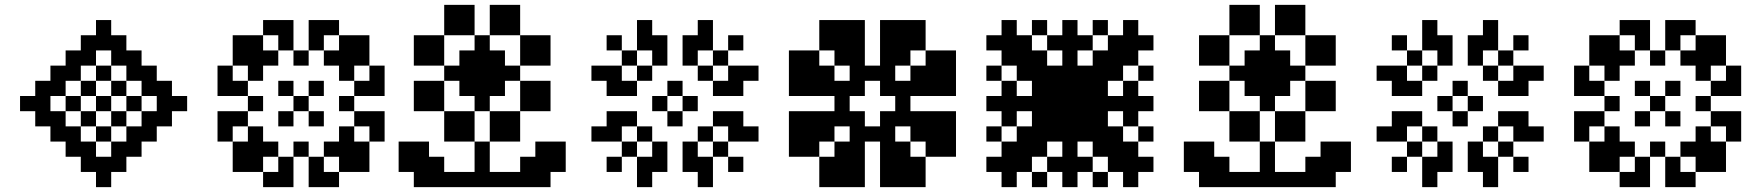

<svg xmlns="http://www.w3.org/2000/svg" viewBox="-20 -770 7242 790"><path d="M62.5 -375H125V-312.5H62.5ZM125 -437.5H187.5V-375H125ZM125 -375H187.5V-312.5H125ZM125 -312.5H187.5V-250H125ZM250 -375H312.5V-312.5H250ZM625 -375H687.5V-312.5H625ZM500 -375H562.5V-312.5H500ZM437.5 -687.5V-625H375V-687.5ZM500 -625V-562.5H437.5V-625ZM437.5 -625V-562.5H375V-625ZM375 -625V-562.5H312.5V-625ZM562.5 -562.5V-500H500V-562.5ZM500 -562.5V-500H437.5V-562.5ZM375 -562.5V-500H312.5V-562.5ZM312.5 -562.5V-500H250V-562.5ZM437.5 -500V-437.5H375V-500ZM437.5 0H375V-62.5H437.5ZM500 -62.5H437.5V-125H500ZM437.5 -62.5H375V-125H437.5ZM375 -62.5H312.5V-125H375ZM562.5 -125H500V-187.5H562.5ZM500 -125H437.5V-187.5H500ZM375 -125H312.5V-187.5H375ZM312.5 -125H250V-187.5H312.5ZM437.5 -187.5H375V-250H437.5ZM562.5 -500H625V-437.5H562.5ZM562.5 -437.5H625V-375H562.5ZM562.5 -312.5H625V-250H562.5ZM562.5 -250H625V-187.5H562.5ZM625 -312.5H687.5V-250H625ZM625 -437.5H687.5V-375H625ZM687.5 -375H750V-312.5H687.5ZM187.5 -500H250V-437.5H187.5ZM187.5 -437.5H250V-375H187.5ZM187.5 -312.5H250V-250H187.5ZM187.5 -250H250V-187.5H187.5ZM312.5 -437.5H375V-375H312.5ZM312.5 -312.5H375V-250H312.5ZM437.5 -312.5H500V-250H437.5ZM437.5 -437.5H500V-375H437.5ZM250 -500H312.5V-437.5H250ZM500 -500H562.5V-437.5H500ZM500 -250H562.5V-187.5H500ZM250 -250H312.5V-187.5H250ZM375 -375H437.5V-312.5H375Z M1187.5 -375H1250V-312.5H1187.5ZM1125 -437.5H1187.5V-375H1125ZM1062.5 -562.5H1125V-500H1062.5ZM1000 -500H1062.5V-437.5H1000ZM1125 -312.5H1187.5V-250H1125ZM1000 -250H1062.5V-187.5H1000ZM1062.5 -187.5H1125V-125H1062.5ZM1250 -312.5H1312.5V-250H1250ZM1312.5 -187.5H1375V-125H1312.5ZM1375 -250H1437.5V-187.5H1375ZM1250 -437.5H1312.5V-375H1250ZM1312.5 -562.5H1375V-500H1312.5ZM1375 -500H1437.5V-437.5H1375ZM1125 -125H1187.5V-62.5H1125ZM1250 -125H1312.5V-62.5H1250ZM1437.5 -437.5H1500V-375H1437.5ZM1437.5 -312.5H1500V-250H1437.5ZM1500 -312.5H1562.5V-250H1500ZM1500 -437.5H1562.5V-375H1500ZM1125 -687.5H1187.5V-625H1125ZM1125 -625H1187.5V-562.5H1125ZM1250 -625H1312.5V-562.5H1250ZM1250 -687.5H1312.5V-625H1250ZM875 -437.5H937.5V-375H875ZM937.5 -437.5H1000V-375H937.5ZM937.5 -312.5H1000V-250H937.5ZM875 -312.5H937.5V-250H875ZM1062.5 -687.5H1125V-625H1062.5ZM1000 -625H1062.5V-562.5H1000ZM875 -500H937.5V-437.5H875ZM937.5 -562.5H1000V-500H937.5ZM1312.5 -687.5H1375V-625H1312.5ZM1375 -625H1437.5V-562.5H1375ZM1437.5 -562.5H1500V-500H1437.5ZM1500 -500H1562.5V-437.5H1500ZM1437.5 -187.5H1500V-125H1437.5ZM1500 -250H1562.5V-187.5H1500ZM1375 -125H1437.5V-62.5H1375ZM1312.5 -62.5H1375V0H1312.5ZM1000 -125H1062.5V-62.5H1000ZM1062.5 -62.5H1125V0H1062.5ZM875 -250H937.5V-187.5H875ZM937.5 -187.5H1000V-125H937.5ZM1250 -62.5H1312.5V0H1250ZM1125 -62.5H1187.5V0H1125ZM1000 -375H1062.5V-312.5H1000ZM1375 -375H1437.5V-312.5H1375ZM1187.5 -562.5H1250V-500H1187.5ZM1187.5 -187.5H1250V-125H1187.5ZM1000 -562.5H1062.5V-500H1000ZM1375 -562.5H1437.5V-500H1375ZM1375 -187.5H1437.5V-125H1375ZM1000 -187.5H1062.5V-125H1000ZM937.5 -125H1000V-62.5H937.5ZM1437.5 -125H1500V-62.5H1437.5ZM1437.5 -625H1500V-562.5H1437.5ZM937.5 -625H1000V-562.5H937.5Z M1807.7 -500H1870.2V-437.5H1807.7ZM1870.2 -562.5H1932.7V-500H1870.2ZM1870.2 -500H1932.7V-437.5H1870.2ZM1870.2 -437.5H1932.7V-375H1870.2ZM1932.7 -625H1995.2V-562.5H1932.7ZM1932.7 -562.5H1995.2V-500H1932.7ZM1932.7 -500H1995.2V-437.5H1932.7ZM1932.7 -437.5H1995.2V-375H1932.7ZM1932.7 -375H1995.2V-312.5H1932.7ZM1995.2 -562.5H2057.7V-500H1995.2ZM1995.2 -500H2057.7V-437.5H1995.2ZM1995.2 -437.5H2057.7V-375H1995.2ZM2057.7 -500H2120.2V-437.5H2057.7ZM1870.2 -687.5H1932.7V-625H1870.2ZM1870.2 -750H1932.7V-687.5H1870.2ZM1807.7 -750H1870.2V-687.5H1807.7ZM1807.7 -687.5H1870.2V-625H1807.7ZM1995.2 -687.5H2057.7V-625H1995.2ZM1995.2 -750H2057.7V-687.5H1995.2ZM2057.7 -750H2120.2V-687.5H2057.7ZM2057.7 -687.5H2120.2V-625H2057.7ZM1745.2 -562.5H1807.7V-500H1745.2ZM1682.7 -562.5H1745.2V-500H1682.7ZM1745.2 -625H1807.7V-562.5H1745.2ZM1682.7 -625H1745.2V-562.5H1682.7ZM1745.2 -437.5H1807.7V-375H1745.2ZM1682.7 -437.5H1745.2V-375H1682.7ZM1745.2 -375H1807.7V-312.5H1745.2ZM1682.7 -375H1745.2V-312.5H1682.7ZM1870.2 -312.5H1932.7V-250H1870.2ZM1807.7 -312.5H1870.2V-250H1807.7ZM1995.2 -312.5H2057.7V-250H1995.2ZM2057.7 -312.5H2120.2V-250H2057.7ZM2120.2 -562.5H2182.7V-500H2120.2ZM2182.7 -562.5H2245.2V-500H2182.7ZM2120.2 -625H2182.7V-562.5H2120.2ZM2182.7 -625H2245.2V-562.5H2182.7ZM2120.2 -437.5H2182.7V-375H2120.2ZM2182.7 -437.5H2245.2V-375H2182.7ZM2120.2 -375H2182.7V-312.5H2120.2ZM2182.7 -375H2245.2V-312.5H2182.7ZM1995.2 -250H2057.7V-187.5H1995.2ZM2057.7 -250H2120.2V-187.5H2057.7ZM1870.2 -250H1932.7V-187.5H1870.2ZM1807.7 -250H1870.2V-187.5H1807.7ZM1932.7 -62.5H1995.2V0H1932.7ZM1870.2 -62.5H1932.7V0H1870.2ZM1807.7 -62.5H1870.2V0H1807.7ZM1745.2 -62.5H1807.7V0H1745.2ZM1995.2 -62.5H2057.7V0H1995.2ZM2120.2 -62.5H2182.7V0H2120.2ZM1682.7 -125H1745.2V-62.5H1682.7ZM2182.7 -125H2245.2V-62.5H2182.7ZM1682.7 -187.5H1745.2V-125H1682.7ZM1620.2 -125H1682.7V-62.5H1620.2ZM1620.2 -187.5H1682.7V-125H1620.2ZM1682.7 -62.5H1745.2V0H1682.7ZM1745.2 -125H1807.7V-62.5H1745.2ZM2182.7 -187.5H2245.2V-125H2182.7ZM2245.2 -125H2307.7V-62.5H2245.2ZM2245.2 -187.5H2307.7V-125H2245.2ZM2120.2 -125H2182.7V-62.5H2120.2ZM2182.7 -62.5H2245.2V0H2182.7ZM2057.7 -62.5H2120.2V0H2057.7ZM1932.7 -187.5H1995.2V-125H1932.7ZM1932.7 -125H1995.2V-62.5H1932.7Z M2663.5 -187.5H2726V-125H2663.5ZM2663.5 -125H2726V-62.5H2663.5ZM2476 -250H2538.5V-187.5H2476ZM2413.5 -250H2476V-187.5H2413.5ZM2601 -125H2663.5V-62.5H2601ZM2601 -62.5H2663.5V0H2601ZM2601 -250H2663.5V-187.5H2601ZM2538.5 -187.5H2601V-125H2538.5ZM2476 -125H2538.5V-62.5H2476ZM2538.5 -312.5H2601V-250H2538.5ZM2476 -312.5H2538.5V-250H2476ZM2851 -187.5V-125H2788.5V-187.5ZM2851 -125V-62.5H2788.5V-125ZM3038.5 -250V-187.5H2976V-250ZM3101 -250V-187.5H3038.5V-250ZM2913.5 -125V-62.5H2851V-125ZM2913.5 -62.5V0H2851V-62.5ZM2913.5 -250V-187.5H2851V-250ZM2976 -187.5V-125H2913.5V-187.5ZM3038.5 -125V-62.5H2976V-125ZM2976 -312.5V-250H2913.5V-312.5ZM3038.5 -312.5V-250H2976V-312.5ZM2663.5 -500V-562.5H2726V-500ZM2663.5 -562.5V-625H2726V-562.5ZM2476 -437.5V-500H2538.5V-437.5ZM2413.5 -437.5V-500H2476V-437.5ZM2601 -562.5V-625H2663.5V-562.5ZM2601 -625V-687.5H2663.5V-625ZM2601 -437.5V-500H2663.5V-437.5ZM2538.5 -500V-562.5H2601V-500ZM2476 -562.5V-625H2538.5V-562.5ZM2538.5 -375V-437.5H2601V-375ZM2476 -375V-437.5H2538.5V-375ZM2851 -500H2788.5V-562.5H2851ZM2851 -562.5H2788.5V-625H2851ZM3038.5 -437.5H2976V-500H3038.5ZM3101 -437.5H3038.5V-500H3101ZM2913.5 -562.5H2851V-625H2913.5ZM2913.5 -625H2851V-687.5H2913.5ZM2913.5 -437.5H2851V-500H2913.5ZM2976 -500H2913.5V-562.5H2976ZM3038.5 -562.5H2976V-625H3038.5ZM2976 -375H2913.5V-437.5H2976ZM3038.5 -375H2976V-437.5H3038.5ZM2726 -312.5H2788.5V-250H2726ZM2663.5 -375H2726V-312.5H2663.5ZM2726 -437.5H2788.5V-375H2726ZM2788.5 -375H2851V-312.5H2788.5Z M3413.5 -437.5H3476V-375H3413.5ZM3413.5 -375H3476V-312.5H3413.5ZM3413.5 -312.5H3476V-250H3413.5ZM3601 -500H3663.5V-437.5H3601ZM3538.5 -500H3601V-437.5H3538.5ZM3476 -500H3538.5V-437.5H3476ZM3663.5 -437.5H3726V-375H3663.5ZM3663.5 -375H3726V-312.5H3663.5ZM3663.5 -312.5H3726V-250H3663.5ZM3601 -250H3663.5V-187.5H3601ZM3538.5 -250H3601V-187.5H3538.5ZM3476 -250H3538.5V-187.5H3476ZM3476 -562.5H3538.5V-500H3476ZM3476 -625H3538.5V-562.5H3476ZM3413.5 -687.5H3476V-625H3413.5ZM3413.5 -625H3476V-562.5H3413.5ZM3413.5 -562.5H3476V-500H3413.5ZM3351 -625H3413.5V-562.5H3351ZM3351 -500H3413.5V-437.5H3351ZM3288.5 -562.5H3351V-500H3288.5ZM3351 -437.5H3413.5V-375H3351ZM3288.5 -437.5H3351V-375H3288.5ZM3351 -312.5H3413.5V-250H3351ZM3288.5 -312.5H3351V-250H3288.5ZM3476 -187.5H3538.5V-125H3476ZM3476 -125H3538.5V-62.5H3476ZM3601 -187.5H3663.5V-125H3601ZM3601 -125H3663.5V-62.5H3601ZM3726 -312.5H3788.5V-250H3726ZM3788.5 -312.5H3851V-250H3788.5ZM3726 -437.5H3788.5V-375H3726ZM3788.5 -437.5H3851V-375H3788.5ZM3601 -562.5H3663.5V-500H3601ZM3601 -625H3663.5V-562.5H3601ZM3351 -250H3413.5V-187.5H3351ZM3288.5 -187.5H3351V-125H3288.5ZM3413.5 -187.5H3476V-125H3413.5ZM3351 -125H3413.5V-62.5H3351ZM3413.5 -125H3476V-62.5H3413.5ZM3288.5 -250H3351V-187.5H3288.5ZM3288.5 -500H3351V-437.5H3288.5ZM3663.5 -187.5H3726V-125H3663.5ZM3726 -250H3788.5V-187.5H3726ZM3663.5 -125H3726V-62.5H3663.5ZM3726 -125H3788.5V-62.5H3726ZM3788.5 -250H3851V-187.5H3788.5ZM3788.5 -187.5H3851V-125H3788.5ZM3663.5 -562.5H3726V-500H3663.5ZM3726 -500H3788.5V-437.5H3726ZM3788.5 -500H3851V-437.5H3788.5ZM3663.5 -625H3726V-562.5H3663.5ZM3726 -625H3788.5V-562.5H3726ZM3788.5 -562.5H3851V-500H3788.5ZM3226 -500H3288.5V-437.5H3226ZM3226 -250H3288.5V-187.5H3226ZM3413.5 -62.5H3476V0H3413.5ZM3663.5 -687.5H3726V-625H3663.5ZM3851 -500H3913.5V-437.5H3851ZM3851 -250H3913.5V-187.5H3851ZM3663.5 -62.5H3726V0H3663.5ZM3351 -62.5H3413.5V0H3351ZM3726 -62.5H3788.5V0H3726ZM3226 -187.5H3288.5V-125H3226ZM3226 -562.5H3288.5V-500H3226ZM3351 -687.5H3413.5V-625H3351ZM3726 -687.5H3788.5V-625H3726ZM3851 -562.5H3913.5V-500H3851ZM3851 -187.5H3913.5V-125H3851ZM3226 -312.5H3288.5V-250H3226ZM3226 -437.5H3288.5V-375H3226ZM3476 -687.5H3538.5V-625H3476ZM3601 -687.5H3663.5V-625H3601ZM3851 -437.5H3913.5V-375H3851ZM3851 -312.5H3913.5V-250H3851ZM3601 -62.5H3663.5V0H3601ZM3476 -62.5H3538.5V0H3476ZM3476 -312.5H3538.5V-250H3476ZM3476 -437.5H3538.5V-375H3476ZM3601 -437.5H3663.5V-375H3601ZM3601 -312.5H3663.5V-250H3601Z M4288.5 -437.5H4351V-375H4288.5ZM4288.5 -375H4351V-312.5H4288.5ZM4351 -375H4413.5V-312.5H4351ZM4351 -437.5H4413.5V-375H4351ZM4288.5 -500H4351V-437.5H4288.5ZM4226 -437.5H4288.5V-375H4226ZM4226 -500H4288.5V-437.5H4226ZM4226 -562.5H4288.5V-500H4226ZM4163.5 -562.5H4226V-500H4163.5ZM4163.5 -500H4226V-437.5H4163.5ZM4163.5 -625H4226V-562.5H4163.5ZM4101 -562.5H4163.5V-500H4101ZM4413.5 -437.5H4476V-375H4413.5ZM4413.5 -375H4476V-312.5H4413.5ZM4413.5 -312.5H4476V-250H4413.5ZM4351 -312.5H4413.5V-250H4351ZM4288.5 -312.5H4351V-250H4288.5ZM4413.5 -500H4476V-437.5H4413.5ZM4476 -500H4538.5V-437.5H4476ZM4476 -437.5H4538.5V-375H4476ZM4476 -562.5H4538.5V-500H4476ZM4538.5 -562.5H4601V-500H4538.5ZM4538.5 -500H4601V-437.5H4538.5ZM4538.5 -625H4601V-562.5H4538.5ZM4601 -562.5H4663.5V-500H4601ZM4476 -312.5H4538.5V-250H4476ZM4413.5 -250H4476V-187.5H4413.5ZM4476 -250H4538.5V-187.5H4476ZM4538.5 -250H4601V-187.5H4538.5ZM4476 -187.5H4538.5V-125H4476ZM4538.5 -187.5H4601V-125H4538.5ZM4601 -187.5H4663.5V-125H4601ZM4538.5 -125H4601V-62.5H4538.5ZM4226 -312.5H4288.5V-250H4226ZM4226 -250H4288.5V-187.5H4226ZM4288.5 -250H4351V-187.5H4288.5ZM4163.5 -250H4226V-187.5H4163.5ZM4163.5 -187.5H4226V-125H4163.5ZM4226 -187.5H4288.5V-125H4226ZM4101 -187.5H4163.5V-125H4101ZM4163.5 -125H4226V-62.5H4163.5ZM4601 -625H4663.5V-562.5H4601ZM4663.5 -625H4726V-562.5H4663.5ZM4601 -687.5H4663.5V-625H4601ZM4101 -625H4163.5V-562.5H4101ZM4101 -687.5H4163.5V-625H4101ZM4038.5 -625H4101V-562.5H4038.5ZM4101 -125H4163.5V-62.5H4101ZM4101 -62.5H4163.5V0H4101ZM4038.5 -125H4101V-62.5H4038.5ZM4351 -687.5H4413.5V-625H4351ZM4351 -625H4413.5V-562.5H4351ZM4351 -562.5H4413.5V-500H4351ZM4351 -500H4413.5V-437.5H4351ZM4351 -250H4413.5V-187.5H4351ZM4351 -187.5H4413.5V-125H4351ZM4351 -125H4413.5V-62.5H4351ZM4351 -62.5H4413.5V0H4351ZM4038.5 -375H4101V-312.5H4038.5ZM4101 -375H4163.5V-312.5H4101ZM4163.5 -375H4226V-312.5H4163.5ZM4226 -375H4288.5V-312.5H4226ZM4476 -375H4538.5V-312.5H4476ZM4538.5 -375H4601V-312.5H4538.5ZM4601 -375H4663.5V-312.5H4601ZM4663.5 -375H4726V-312.5H4663.5ZM4038.5 -500H4101V-437.5H4038.5ZM4226 -687.5H4288.5V-625H4226ZM4476 -687.5H4538.5V-625H4476ZM4663.5 -500H4726V-437.5H4663.5ZM4663.5 -250H4726V-187.5H4663.5ZM4476 -62.5H4538.5V0H4476ZM4226 -62.5H4288.5V0H4226ZM4038.5 -250H4101V-187.5H4038.5ZM4101 -312.5H4163.5V-250H4101ZM4101 -437.5H4163.5V-375H4101ZM4288.5 -625H4351V-562.5H4288.5ZM4413.5 -625H4476V-562.5H4413.5ZM4601 -437.5H4663.5V-375H4601ZM4601 -312.5H4663.5V-250H4601ZM4413.5 -125H4476V-62.5H4413.5ZM4288.5 -125H4351V-62.5H4288.5ZM4663.5 -125H4726V-62.5H4663.5ZM4601 -125H4663.5V-62.5H4601ZM4601 -62.5H4663.5V0H4601Z M5038.5 -500H5101V-437.5H5038.5ZM5101 -562.5H5163.5V-500H5101ZM5101 -500H5163.5V-437.5H5101ZM5101 -437.5H5163.5V-375H5101ZM5163.5 -625H5226V-562.5H5163.5ZM5163.5 -562.5H5226V-500H5163.5ZM5163.5 -500H5226V-437.5H5163.5ZM5163.5 -437.5H5226V-375H5163.5ZM5163.5 -375H5226V-312.5H5163.5ZM5226 -562.5H5288.5V-500H5226ZM5226 -500H5288.5V-437.5H5226ZM5226 -437.5H5288.5V-375H5226ZM5288.5 -500H5351V-437.5H5288.5ZM5101 -687.5H5163.5V-625H5101ZM5101 -750H5163.5V-687.5H5101ZM5038.5 -750H5101V-687.5H5038.5ZM5038.5 -687.5H5101V-625H5038.5ZM5226 -687.5H5288.5V-625H5226ZM5226 -750H5288.5V-687.5H5226ZM5288.5 -750H5351V-687.5H5288.5ZM5288.5 -687.5H5351V-625H5288.5ZM4976 -562.5H5038.5V-500H4976ZM4913.5 -562.5H4976V-500H4913.5ZM4976 -625H5038.5V-562.5H4976ZM4913.5 -625H4976V-562.5H4913.5ZM4976 -437.5H5038.5V-375H4976ZM4913.5 -437.5H4976V-375H4913.5ZM4976 -375H5038.5V-312.5H4976ZM4913.5 -375H4976V-312.5H4913.5ZM5101 -312.5H5163.5V-250H5101ZM5038.5 -312.5H5101V-250H5038.5ZM5226 -312.5H5288.5V-250H5226ZM5288.5 -312.5H5351V-250H5288.5ZM5351 -562.5H5413.5V-500H5351ZM5413.5 -562.5H5476V-500H5413.5ZM5351 -625H5413.5V-562.5H5351ZM5413.5 -625H5476V-562.5H5413.5ZM5351 -437.5H5413.5V-375H5351ZM5413.5 -437.5H5476V-375H5413.5ZM5351 -375H5413.5V-312.5H5351ZM5413.5 -375H5476V-312.5H5413.5ZM5226 -250H5288.5V-187.5H5226ZM5288.5 -250H5351V-187.5H5288.5ZM5101 -250H5163.5V-187.5H5101ZM5038.5 -250H5101V-187.5H5038.5ZM5163.5 -62.5H5226V0H5163.5ZM5101 -62.5H5163.5V0H5101ZM5038.5 -62.5H5101V0H5038.5ZM4976 -62.5H5038.5V0H4976ZM5226 -62.5H5288.5V0H5226ZM5351 -62.5H5413.5V0H5351ZM4913.5 -125H4976V-62.5H4913.5ZM5413.5 -125H5476V-62.5H5413.5ZM4913.5 -187.5H4976V-125H4913.5ZM4851 -125H4913.5V-62.5H4851ZM4851 -187.5H4913.5V-125H4851ZM4913.5 -62.5H4976V0H4913.5ZM4976 -125H5038.5V-62.5H4976ZM5413.5 -187.5H5476V-125H5413.5ZM5476 -125H5538.5V-62.5H5476ZM5476 -187.5H5538.5V-125H5476ZM5351 -125H5413.5V-62.5H5351ZM5413.5 -62.5H5476V0H5413.5ZM5288.5 -62.5H5351V0H5288.5ZM5163.5 -187.5H5226V-125H5163.5ZM5163.5 -125H5226V-62.5H5163.5Z M5894.2 -187.5H5956.7V-125H5894.2ZM5894.2 -125H5956.7V-62.5H5894.2ZM5706.7 -250H5769.2V-187.5H5706.7ZM5644.2 -250H5706.7V-187.5H5644.2ZM5831.7 -125H5894.2V-62.5H5831.7ZM5831.7 -62.5H5894.2V0H5831.7ZM5831.7 -250H5894.2V-187.5H5831.7ZM5769.2 -187.5H5831.7V-125H5769.2ZM5706.7 -125H5769.2V-62.5H5706.7ZM5769.2 -312.5H5831.7V-250H5769.2ZM5706.7 -312.5H5769.2V-250H5706.7ZM6081.7 -187.5V-125H6019.2V-187.5ZM6081.7 -125V-62.5H6019.2V-125ZM6269.2 -250V-187.5H6206.7V-250ZM6331.7 -250V-187.5H6269.2V-250ZM6144.2 -125V-62.5H6081.7V-125ZM6144.2 -62.5V0H6081.7V-62.5ZM6144.2 -250V-187.5H6081.7V-250ZM6206.7 -187.5V-125H6144.2V-187.5ZM6269.2 -125V-62.5H6206.7V-125ZM6206.7 -312.5V-250H6144.2V-312.5ZM6269.2 -312.5V-250H6206.7V-312.5ZM5894.2 -500V-562.5H5956.7V-500ZM5894.2 -562.5V-625H5956.7V-562.5ZM5706.7 -437.5V-500H5769.2V-437.5ZM5644.2 -437.5V-500H5706.7V-437.5ZM5831.7 -562.5V-625H5894.2V-562.5ZM5831.7 -625V-687.5H5894.2V-625ZM5831.7 -437.5V-500H5894.2V-437.5ZM5769.2 -500V-562.5H5831.7V-500ZM5706.7 -562.5V-625H5769.2V-562.5ZM5769.2 -375V-437.5H5831.7V-375ZM5706.7 -375V-437.5H5769.2V-375ZM6081.7 -500H6019.2V-562.5H6081.7ZM6081.7 -562.5H6019.2V-625H6081.7ZM6269.2 -437.5H6206.7V-500H6269.2ZM6331.7 -437.5H6269.2V-500H6331.7ZM6144.2 -562.5H6081.7V-625H6144.2ZM6144.2 -625H6081.7V-687.5H6144.2ZM6144.2 -437.5H6081.7V-500H6144.2ZM6206.7 -500H6144.2V-562.5H6206.7ZM6269.2 -562.5H6206.7V-625H6269.2ZM6206.7 -375H6144.2V-437.5H6206.7ZM6269.2 -375H6206.7V-437.5H6269.2ZM5956.7 -312.5H6019.2V-250H5956.7ZM5894.2 -375H5956.7V-312.5H5894.2ZM5956.7 -437.5H6019.2V-375H5956.7ZM6019.2 -375H6081.7V-312.5H6019.2Z M6769.2 -375H6831.7V-312.5H6769.2ZM6706.7 -437.5H6769.2V-375H6706.7ZM6644.2 -562.5H6706.7V-500H6644.2ZM6581.7 -500H6644.2V-437.5H6581.7ZM6706.7 -312.5H6769.2V-250H6706.7ZM6581.7 -250H6644.2V-187.5H6581.7ZM6644.2 -187.5H6706.7V-125H6644.2ZM6831.7 -312.5H6894.2V-250H6831.7ZM6894.2 -187.5H6956.7V-125H6894.2ZM6956.7 -250H7019.2V-187.5H6956.7ZM6831.7 -437.5H6894.2V-375H6831.7ZM6894.2 -562.5H6956.7V-500H6894.2ZM6956.7 -500H7019.2V-437.5H6956.7ZM6706.7 -125H6769.2V-62.5H6706.7ZM6831.7 -125H6894.2V-62.5H6831.7ZM7019.2 -437.5H7081.7V-375H7019.2ZM7019.2 -312.5H7081.7V-250H7019.2ZM7081.7 -312.5H7144.2V-250H7081.7ZM7081.7 -437.5H7144.2V-375H7081.7ZM6706.7 -687.5H6769.2V-625H6706.7ZM6706.7 -625H6769.2V-562.5H6706.7ZM6831.7 -625H6894.2V-562.5H6831.7ZM6831.7 -687.5H6894.2V-625H6831.7ZM6456.7 -437.5H6519.2V-375H6456.7ZM6519.2 -437.5H6581.7V-375H6519.2ZM6519.2 -312.5H6581.7V-250H6519.2ZM6456.7 -312.5H6519.2V-250H6456.7ZM6644.2 -687.5H6706.7V-625H6644.2ZM6581.7 -625H6644.2V-562.5H6581.7ZM6456.7 -500H6519.2V-437.5H6456.7ZM6519.2 -562.5H6581.7V-500H6519.2ZM6894.2 -687.5H6956.7V-625H6894.2ZM6956.7 -625H7019.2V-562.5H6956.7ZM7019.2 -562.5H7081.7V-500H7019.2ZM7081.7 -500H7144.2V-437.5H7081.7ZM7019.2 -187.5H7081.7V-125H7019.2ZM7081.7 -250H7144.2V-187.5H7081.7ZM6956.7 -125H7019.2V-62.5H6956.7ZM6894.2 -62.5H6956.7V0H6894.2ZM6581.7 -125H6644.2V-62.5H6581.7ZM6644.2 -62.5H6706.7V0H6644.2ZM6456.7 -250H6519.2V-187.5H6456.7ZM6519.2 -187.5H6581.7V-125H6519.2ZM6831.7 -62.5H6894.2V0H6831.7ZM6706.7 -62.5H6769.2V0H6706.7ZM6581.7 -375H6644.2V-312.5H6581.7ZM6956.7 -375H7019.2V-312.5H6956.7ZM6769.2 -562.5H6831.7V-500H6769.2ZM6769.2 -187.5H6831.7V-125H6769.2ZM6581.7 -562.5H6644.2V-500H6581.7ZM6956.7 -562.5H7019.2V-500H6956.7ZM6956.7 -187.5H7019.2V-125H6956.7ZM6581.7 -187.5H6644.2V-125H6581.7ZM6519.2 -125H6581.7V-62.5H6519.2ZM7019.2 -125H7081.7V-62.5H7019.2ZM7019.2 -625H7081.7V-562.5H7019.2ZM6519.2 -625H6581.7V-562.5H6519.2Z"/></svg>

Font: Yarndings 12
Style: Regular
Weight: 400
Designer: Sarah Cadigan-Fried
Version: Version 1.000; ttfautohint (v1.8.4.7-5d5b)